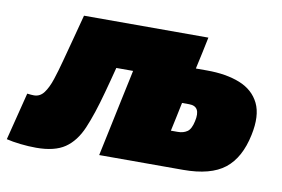

<svg xmlns="http://www.w3.org/2000/svg" viewBox="-106 -602 1052 716"><g transform="rotate(10 420.0 -244.0)"><path d="M68 14Q39 14 8 10.5Q-23 7 -45 1.5L0.5 -179Q8 -178 15 -177.5Q22 -177 26 -177Q49 -177 63.8 -196.8Q78.5 -216.5 89.5 -249.8Q100.5 -283 111 -323Q124 -371 136 -416.8Q148 -462.5 158.5 -502H629.5Q623 -471 616.8 -441.2Q610.5 -411.5 603.5 -380.5H645.5Q718.5 -380.5 770.5 -359.8Q822.5 -339 844.8 -293.2Q867 -247.5 851 -172.5Q832.5 -83.5 779.5 -41.8Q726.5 0 622 0H304.5Q315.5 -51.5 325.8 -100.5Q336 -149.5 349.5 -213L360 -262.5Q364 -282 367.8 -299Q371.5 -316 374.5 -331H311Q304.5 -305 297.8 -280.2Q291 -255.5 285.5 -234.5Q262.5 -149 239 -94Q215.5 -39 176.5 -12.5Q137.5 14 68 14ZM552 -136H578Q599 -136 613.5 -145.8Q628 -155.5 634.5 -186Q648 -245 602 -245H575Q569.5 -218 563.8 -191.2Q558 -164.5 552 -136Z"/></g></svg>

Font: Commissioner Black
Style: Italic
Weight: 900
Italic angle: -12°
Designer: Kostas Bartsokas
Foundry: Kostas Bartsokas
Version: Version 1.000; ttfautohint (v1.8.3)